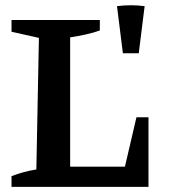

<svg xmlns="http://www.w3.org/2000/svg" viewBox="-20 -730 686 750"><path d="M513 -272H560V0H25V-42Q72 -60 122 -68L132 -582L25 -606V-652H370V-611Q345 -602 315.5 -595.5Q286 -589 254 -584V-79H468ZM460 -522 437 -706Q491 -713 545 -706L522 -522Z"/></svg>

Font: Piazzolla SC SemiBold
Style: Regular
Weight: 600
Designer: Juan Pablo del Peral
Foundry: Huerta Tipografica
Version: Version 1.330